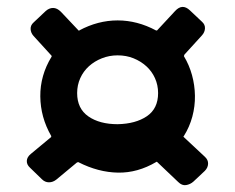

<svg xmlns="http://www.w3.org/2000/svg" viewBox="-20 -582 679 555"><path d="M539 -57Q530 -49 518 -47Q506 -45 495 -56L434 -114Q433 -115 432 -114Q378 -82 321 -83Q264 -84 207 -113Q206 -114 202 -112L143 -63Q133 -55 121.5 -55Q110 -55 101 -64L67 -97Q57 -106 57.5 -117Q58 -128 69 -137L128 -186V-189Q97 -243 96.5 -303.5Q96 -364 129 -418Q130 -419 129 -421L77 -478Q69 -487 68.5 -498Q68 -509 77 -517L112 -550Q122 -559 133.5 -559Q145 -559 156 -548L207 -494Q209 -492 209 -494Q263 -523 320 -523Q377 -523 431 -494H434L486 -550Q507 -573 529 -552L564 -519Q573 -511 572.5 -500Q572 -489 564 -480L513 -424Q511 -419 512 -419Q527 -394 535 -365Q543 -336 543.5 -305.5Q544 -275 536 -245Q528 -215 511 -188Q509 -186 511 -186L572 -129Q582 -120 581.5 -108.5Q581 -97 572 -88ZM320 -422Q296 -422 274.5 -413.5Q253 -405 237 -390.5Q221 -376 212 -356Q203 -336 203 -313Q203 -268 235.5 -245.5Q268 -223 320 -223Q372 -224 404.5 -246Q437 -268 437 -313Q437 -336 428 -356Q419 -376 403 -390.5Q387 -405 366 -413.5Q345 -422 320 -422Z"/></svg>

Font: OpenDyslexic3
Style: Bold
Weight: 700
Designer: Abelardo Gonzalez
Version: Version 1.000;PS 001.001;hotconv 1.0.56